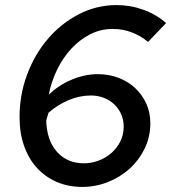

<svg xmlns="http://www.w3.org/2000/svg" viewBox="-20 -728 674 756"><path d="M304 8Q248 8 202.5 -12Q157 -32 124.5 -68Q92 -104 74.5 -154.5Q57 -205 57 -267Q57 -355 87 -435Q117 -515 169 -575.5Q221 -636 290.5 -672Q360 -708 439 -708Q494 -708 545 -689.5Q596 -671 634 -637Q616 -618 598.5 -600Q581 -582 563 -563Q534 -587 499 -600.5Q464 -614 424 -614Q376 -614 335 -593Q294 -572 261 -536.5Q228 -501 205 -454Q182 -407 172 -355Q211 -393 262.5 -414.5Q314 -436 365 -436Q409 -436 447 -421.5Q485 -407 512.5 -381Q540 -355 556 -320Q572 -285 572 -243Q572 -189 549.5 -143Q527 -97 490 -63.5Q453 -30 404.5 -11Q356 8 304 8ZM162 -254Q164 -176 204 -130.5Q244 -85 311 -85Q340 -85 368 -95.5Q396 -106 418 -125Q440 -144 453.5 -170.5Q467 -197 467 -230Q467 -256 457 -278.5Q447 -301 429.5 -317.5Q412 -334 388.5 -343Q365 -352 338 -352Q293 -352 249.5 -333.5Q206 -315 171 -284Q169 -276 166.5 -269Q164 -262 162 -254Z"/></svg>

Font: Rosa Sans Medium
Style: Italic
Weight: 500
Italic angle: -12°
Designer: Pentagram / MCKL
Foundry: Pentagram / MCKL
Version: Version 1.005;September 16, 2019;FontCreator 11.5.0.2425 64-